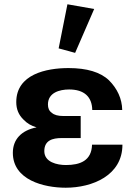

<svg xmlns="http://www.w3.org/2000/svg" viewBox="-20 -862 610 897"><path d="M287 15C411 15 552 -42 552 -186H410C408 -111 354 -91 288 -91C247 -91 187 -104 187 -156C187 -206 225 -217 268 -217H357V-320H276C251 -320 233 -325 222 -335C209 -344 204 -357 204 -374C204 -429 258 -444 303 -444C373 -444 410 -410 411 -348H551C550 -401 528 -448 489 -487C449 -525 386 -544 300 -544C196 -544 56 -515 56 -385C56 -352 67 -325 90 -303C106 -286 126 -274 151 -267C80 -253 40 -211 40 -148C40 -21 185 15 287 15ZM331 -615 420 -820 295 -842 254 -636Z"/></svg>

Font: Cheyenne Sans
Style: Bold
Weight: 700
Designer: The Public Sans project authors (U.S. Web Design System), Libre Franklin designed by Pablo Impallari and Rodrigo Fuenzal
Foundry: The Cheyenne Sans Project Authors
Version: Version 2.007